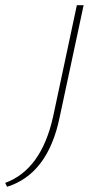

<svg xmlns="http://www.w3.org/2000/svg" viewBox="-151 -428 389 737"><path d="M144 -408H170L78 22Q33 240 -124 289L-131 274Q8 223 53 19Z"/></svg>

Font: Ysabeau Extralight
Style: Italic
Weight: 200
Italic angle: -12°
Designer: Christian Thalmann (Catharsis Fonts)
Version: Version 0.003